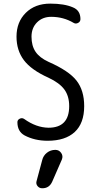

<svg xmlns="http://www.w3.org/2000/svg" viewBox="-20 -760 540 1050"><path d="M282.2 59.6H283.2Q302.7 59.6 314.5 76.2Q326.2 92.8 318.4 112.3L265.6 233.4Q249 270.5 210 269.5Q195.3 269.5 185.5 257.8Q175.8 246.1 179.7 231.4L210.9 115.2Q216.8 90.8 236.8 75.2Q256.8 59.6 282.2 59.6ZM245.1 -335Q151.4 -377 110.8 -430.7Q70.3 -484.4 70.3 -559.6Q70.3 -639.6 121.1 -689.9Q171.9 -740.2 254.9 -740.2Q332 -740.2 378.9 -719.7Q419.9 -703.1 419.9 -655.3Q419.9 -641.6 407.2 -634.8Q394.5 -627.9 382.8 -634.8Q327.1 -668 259.8 -668Q212.9 -668 182.6 -637.7Q152.3 -607.4 152.3 -559.6Q152.3 -509.8 174.3 -477.1Q196.3 -444.3 245.1 -421.9Q356.4 -373 398.4 -319.3Q440.4 -265.6 440.4 -179.7Q440.4 -85.9 388.7 -38.1Q336.9 9.8 240.2 9.8Q169.9 9.8 114.3 -19.5Q75.2 -41 75.2 -91.8Q75.2 -104.5 87.9 -110.8Q100.6 -117.2 112.3 -109.4Q177.7 -62.5 245.1 -61.5Q358.4 -61.5 358.4 -179.7Q358.4 -234.4 332 -270.5Q305.7 -306.6 245.1 -335Z"/></svg>

Font: Rounded Mgen+ 1m regular
Style: Regular
Weight: 400
Designer: [Source Han Sans]
Ryoko NISHIZUKA  (kana & ideographs); Paul D. Hunt (Latin, Greek & Cyrillic); Wenlong ZHANG  (bopomofo
Version: Version 1.059.20150602